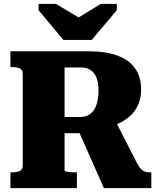

<svg xmlns="http://www.w3.org/2000/svg" viewBox="-20 -976 830 996"><path d="M309 -769H456L586 -923V-956H503L343 -858L432 -859L270 -956H180V-923ZM378 -319 519 0H765V-82H756Q743 -82 732 -85.5Q721 -89 711.5 -99Q702 -109 692 -127L574 -358ZM315 -92V-626H401Q431 -626 451 -612Q471 -598 481 -571.5Q491 -545 491 -506Q491 -464 480.5 -433Q470 -402 449 -385.5Q428 -369 395 -369H288V-285H441Q447 -289 451 -291.5Q455 -294 459.5 -297.5Q464 -301 470 -306Q549 -313 603 -339.5Q657 -366 684.5 -410Q712 -454 712 -513Q712 -577 681 -621Q650 -665 589.5 -687.5Q529 -710 441 -710H34V-628H44Q68 -628 83 -621Q98 -614 98 -592V-118Q98 -96 83 -89Q68 -82 44 -82H34V0H379V-82H367Q357 -82 347.5 -82.5Q338 -83 330.5 -84.5Q323 -86 319 -87.5Q315 -89 315 -92Z"/></svg>

Font: Roboto Serif 20pt ExtraBold
Style: Regular
Weight: 800
Version: Version 1.008